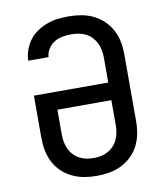

<svg xmlns="http://www.w3.org/2000/svg" viewBox="-84 -813 768 890"><g transform="rotate(-10 300.0 -367.5)"><path d="M300 8Q270 8 241 3Q212 -2 185 -15Q158 -28 136.5 -48.5Q115 -69 101.5 -95.5Q88 -122 82.5 -151Q77 -180 77 -210V-409H427V-525Q427 -543 424 -560.5Q421 -578 413.5 -593.5Q406 -609 394 -622.5Q382 -636 366.5 -644Q351 -652 333.5 -655.5Q316 -659 299 -659Q278 -659 257 -655.5Q236 -652 218 -641.5Q200 -631 188 -612.5Q176 -594 175 -573H79Q80 -599 89 -624Q98 -649 113.5 -669.5Q129 -690 151 -704.5Q173 -719 197 -728Q221 -737 247 -740Q273 -743 299 -743Q329 -743 358 -738Q387 -733 414 -720Q441 -707 462.5 -686.5Q484 -666 498 -639.5Q512 -613 517.5 -584Q523 -555 523 -525V-210Q523 -180 517.5 -151Q512 -122 498.5 -95.5Q485 -69 463.5 -48.5Q442 -28 415 -15Q388 -2 359 3Q330 8 300 8ZM300 -76Q318 -76 335 -79.5Q352 -83 367.5 -91.5Q383 -100 395 -113Q407 -126 414 -142Q421 -158 424 -175Q427 -192 427 -210V-326H173V-210Q173 -192 176 -175Q179 -158 186 -142Q193 -126 205 -113Q217 -100 232.5 -91.5Q248 -83 265 -79.5Q282 -76 300 -76Z"/></g></svg>

Font: Iosevka SS04 Medium Extended
Style: Regular
Weight: 500
Width: 7
Monospace: yes
Designer: Belleve Invis
Foundry: Belleve Invis
Version: Version 19.0.0; ttfautohint (v1.8.4)